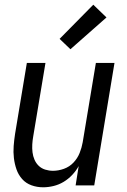

<svg xmlns="http://www.w3.org/2000/svg" viewBox="-20 -787 540 815"><path d="M163 8Q137 8 113.5 -0.5Q90 -9 74 -27Q58 -45 50 -68Q42 -91 39 -116Q36 -141 38 -167Q40 -193 44 -219L94 -520H173L121 -208Q118 -191 117 -174Q116 -157 118 -140.5Q120 -124 126.5 -109Q133 -94 144.5 -83Q156 -72 172 -67Q188 -62 205 -62Q228 -62 251.5 -70.5Q275 -79 292 -97Q309 -115 318 -137.5Q327 -160 331 -183L387 -520H466L380 0H301L314 -82Q303 -62 286.5 -44.5Q270 -27 250 -15Q230 -3 207.5 2.5Q185 8 163 8ZM279 -578 233 -622 376 -767 432 -713Z"/></svg>

Font: Iosevka Algr
Style: Italic
Weight: 400
Italic angle: -9°
Monospace: yes
Designer: Belleve Invis
Foundry: Belleve Invis
Version: Version 26.0.2; ttfautohint (v1.8.3)